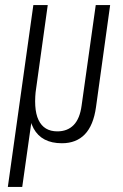

<svg xmlns="http://www.w3.org/2000/svg" viewBox="-20 -560 487 760"><path d="M416 -540 360 -136Q350 -64 316 -28.5Q282 7 225 7Q145 7 113 -51.5Q81 -110 98 -229L106 -289L124 -221Q111 -130 132.5 -85Q154 -40 207 -40Q247 -40 271.5 -65Q296 -90 303 -142L359 -540ZM169 -540 119 -181 68 180H11L112 -540Z"/></svg>

Font: Pathway Extreme Condensed Thin
Style: Italic
Weight: 250
Width: 3
Italic angle: -8°
Version: Version 1.001;gftools[0.9.26]